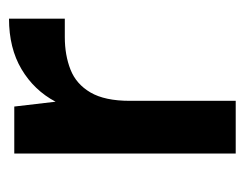

<svg xmlns="http://www.w3.org/2000/svg" viewBox="-80 -476 556 437"><g transform="rotate(-90 198.5 -258.0)"><path d="M67 0V-504H174L185 -410Q211 -459 259 -487.5Q307 -516 374 -516V-389H332Q291 -389 258 -376Q225 -363 206 -330.5Q187 -298 187 -241V0Z"/></g></svg>

Font: DM Sans SemiBold
Style: Regular
Weight: 600
Designer: Colophon Foundry, Jonny Pinhorn
Foundry: Colophon Foundry
Version: Version 4.004; ttfautohint (v1.8.4.7-5d5b)